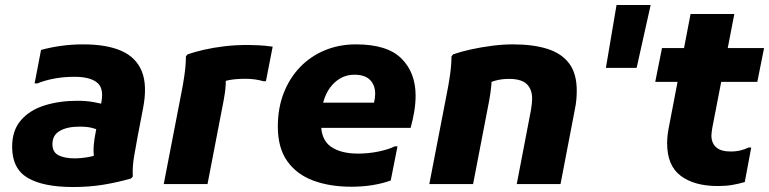

<svg xmlns="http://www.w3.org/2000/svg" viewBox="-20 -740 3092 772"><path d="M274.4 12Q153.5 12 91.1 -25Q28.8 -62 28.8 -149.6Q28.8 -215.6 64 -256.4Q99.2 -297.2 158.8 -316Q218.4 -334.8 292 -334.8Q327.1 -334.8 356.3 -329.5Q385.6 -324.2 400 -319.2L383.2 -214Q366.7 -221.8 347.9 -226.3Q329.1 -230.8 298.8 -230.8Q250.2 -230.8 220.5 -213.7Q190.8 -196.6 190.8 -160.6Q190.8 -128.2 215.3 -115.7Q239.8 -103.2 281.2 -103.2Q303.1 -103.2 329 -107.3Q354.9 -111.3 373.2 -120L370.6 -74.6Q360.5 -88.9 357.7 -111.3Q354.9 -133.7 357.2 -158.6Q359.6 -183.4 364 -204.7L384.3 -313.3Q401 -380 373.1 -405.6Q345.2 -431.2 279.2 -431.2Q234.2 -431.2 195.8 -423.6Q157.5 -416.1 131.2 -404.8H119.2L145 -539.2Q183.3 -549.7 226.1 -555.7Q268.9 -561.6 314.8 -561.6Q408.6 -561.6 468.1 -535.5Q527.5 -509.3 550.3 -452.9Q573 -396.5 555.2 -304.4L534 -194.4Q526.7 -154.6 519.3 -112Q511.9 -69.4 514 -30.4L507.2 -22.4Q452 -6.5 394.9 2.8Q337.7 12 274.4 12Z M708.8 -364Q716.2 -399.6 721.7 -438.9Q727.3 -478.2 727.6 -513.6L734.4 -521.6Q763.8 -531.6 800.3 -540Q836.9 -548.4 881.1 -553.8Q925.4 -559.2 978 -559.2Q993.6 -559.2 1020.6 -557.9Q1047.5 -556.5 1076.4 -552.4L1049.2 -413.6H1038.4Q1022.2 -418.4 1004.3 -420.8Q986.4 -423.2 967.2 -423.2Q930 -423.2 903 -418.3Q876 -413.5 856.3 -401.9L887.2 -456.4Q889 -432.1 887.5 -401Q886 -369.9 879.2 -336L814.4 0H638.4Z M1392.3 10.8Q1306.9 10.8 1240.1 -13.7Q1173.3 -38.3 1135.2 -91.7Q1097.1 -145.2 1097.1 -231.2Q1097.1 -304.6 1120.4 -365Q1143.7 -425.3 1185.7 -469.3Q1227.7 -513.3 1285.5 -537.5Q1343.2 -561.6 1411.1 -561.6Q1537.1 -561.6 1594.1 -504.8Q1651.1 -448 1651.1 -355.6Q1651.1 -324.7 1645.5 -290.9Q1639.8 -257.2 1631.1 -226H1205.9V-327.2H1483.9Q1486.2 -336.4 1487.3 -345.4Q1488.5 -354.4 1488.5 -362.8Q1488.5 -397.9 1467.8 -418.7Q1447.2 -439.6 1404.3 -439.6Q1374.5 -439.6 1350 -425.9Q1325.4 -412.3 1307.5 -388.1Q1289.5 -363.9 1280.2 -330.3Q1270.9 -296.7 1270.9 -256.8V-242.4Q1270.9 -177.9 1310.6 -150.2Q1350.3 -122.4 1419.9 -122.4Q1462.5 -122.4 1503.2 -131Q1543.8 -139.6 1567.5 -151.6H1578.3L1551.1 -14.4Q1518.7 -2.4 1478.5 4.2Q1438.2 10.8 1392.3 10.8Z M1706.2 0 1776.6 -364Q1784 -399.6 1789.5 -438.9Q1795.1 -478.2 1795.4 -513.6L1802.2 -521.6Q1832.2 -532.2 1873.1 -541.2Q1914 -550.2 1958.1 -555.9Q2002.2 -561.6 2042.2 -561.6Q2123.8 -561.6 2181.3 -543.4Q2238.7 -525.1 2268.9 -484.4Q2299 -443.8 2299 -375.6Q2299 -358.5 2297.4 -339.3Q2295.7 -320.1 2291 -298L2233.8 0H2057.8L2115 -298Q2117.3 -311.5 2118.4 -323Q2119.6 -334.6 2119.6 -343.4Q2119.6 -380.9 2098.1 -401.8Q2076.6 -422.8 2026.2 -422.8Q1996.5 -422.8 1969.8 -415.3Q1943.1 -407.8 1926.6 -398.8L1952.2 -450.8Q1958.2 -428.9 1955.7 -398.8Q1953.1 -368.8 1947 -336L1882.2 0Z M2459 -720H2596.2L2539.8 -467.2H2416.2Z M2865.8 8Q2771.9 8 2717.2 -33Q2662.4 -74 2662.4 -164Q2662.4 -178.6 2664.1 -194.8Q2665.8 -211 2669.2 -227.6L2756.6 -683.6H2932.6L2843.8 -224.8Q2842.5 -216.9 2841.5 -208.3Q2840.5 -199.7 2840.5 -194.4Q2840.5 -165.6 2859.1 -148.2Q2877.7 -130.8 2919.4 -130.8Q2956.9 -130.8 2989.8 -146.8H3000.6L2974.6 -8Q2950.9 -1 2925 3.5Q2899.1 8 2865.8 8ZM2614.6 -410.8 2641.8 -546.8H3052.2L3025 -410.8Z"/></svg>

Font: Kufam
Style: Italic
Weight: 400
Italic angle: -11°
Designer: Artur Schmal
Foundry: Original Type
Version: Version 1.301; ttfautohint (v1.8.3)